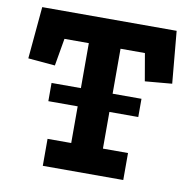

<svg xmlns="http://www.w3.org/2000/svg" viewBox="-75 -724 797 799"><g transform="rotate(10 324.0 -325.0)"><path d="M628 -430 608 -650H40L20 -430L134 -420L154 -536H257V-346H133V-269H257V-114H157V0H497V-114H391V-269H513V-346H391V-536H494L514 -420Z"/></g></svg>

Font: Zilla Slab Bold
Style: Regular
Weight: 700
Designer: Typotheque.com
Foundry: Typotheque type foundry
Version: Version 1.3; 2018